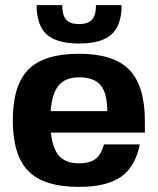

<svg xmlns="http://www.w3.org/2000/svg" viewBox="-20 -720 616 750"><path d="M179 -202Q185 -140 211 -111Q237 -82 288 -82Q331 -82 353.5 -99.5Q376 -117 386 -156H526Q509 -69 453 -29.5Q397 10 288 10Q152 10 91 -51.5Q30 -113 30 -250Q30 -387 91 -448.5Q152 -510 288 -510Q424 -510 485 -447.5Q546 -385 546 -246V-202ZM289 -418Q236 -418 209.5 -386.5Q183 -355 178 -286H399Q399 -356 373 -387Q347 -418 289 -418ZM455 -700Q455 -621 415.5 -585.5Q376 -550 289 -550Q202 -550 162.5 -585.5Q123 -621 123 -700H223Q223 -662 237.5 -644.5Q252 -627 284 -626H289Q324 -626 339.5 -643.5Q355 -661 355 -700Z"/></svg>

Font: Fivo Sans
Style: Regular
Weight: 700
Designer: Alexander Slobzheninov
Foundry: Alexander Slobzheninov
Version: 1.0